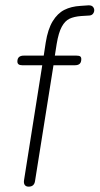

<svg xmlns="http://www.w3.org/2000/svg" viewBox="-20 -692 373 718"><path d="M70 -19 138 -448H63Q54 -448 49.5 -451.5Q45 -455 45 -462Q45 -473 51 -478.5Q57 -484 69 -484H152L142 -474L151 -533Q159 -583 177 -612.5Q195 -642 220.5 -655Q246 -668 281 -670L310 -672Q324 -673 329.5 -664Q335 -655 330.5 -645Q326 -635 315 -634L283 -632Q257 -630 240 -622Q223 -614 211 -592Q199 -570 192 -528L184 -477L179 -484H266Q276 -484 280 -481Q284 -478 284 -471Q284 -459 278 -453.5Q272 -448 260 -448H180L111 -15Q108 6 87 6Q77 6 72.5 -0.5Q68 -7 70 -19Z"/></svg>

Font: SN Pro Thin
Style: Italic
Weight: 200
Italic angle: -9°
Designer: Tobias Whetton
Foundry: Supernotes
Version: Version 1.003;Glyphs 3.3 (3324)